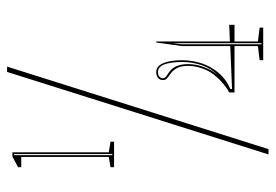

<svg xmlns="http://www.w3.org/2000/svg" viewBox="-138 -625 778 542"><g transform="rotate(-90 251.0 -354.0)"><path d="M50 -421V-431L79 -436V-683H50V-692L80 -708H92V-436L122 -431V-421ZM84 -426H87V-703H84ZM261 -81V-96Q276 -104 291.5 -118Q307 -132 318 -149Q326 -162 331 -179Q336 -196 336 -212Q336 -232 330 -243Q324 -254 316 -260Q308 -266 302 -270.5Q296 -275 296 -283Q296 -292 302.5 -297Q309 -302 319 -302Q335 -302 343.5 -282.5Q352 -263 352 -228Q352 -207 346 -183.5Q340 -160 328 -142Q318 -126 304 -113.5Q290 -101 271 -93V-88L392 -93V-230L402 -302H405V-94L452 -96V-81H405V-15L444 -10V0H352V-10L392 -15V-81ZM309 -127Q329 -147 338 -173.5Q347 -200 347 -228Q347 -262 340 -279.5Q333 -297 319 -297Q309 -297 305 -292.5Q301 -288 301 -283Q301 -277 310.5 -271Q320 -265 325 -260Q333 -252 337 -240Q341 -228 341 -212Q341 -188 332 -165.5Q323 -143 309 -127ZM397 -5H400V-255L397 -230ZM86 15 319 -723H334L101 15Z"/></g></svg>

Font: Kalnia Glaze Thin
Style: Regular
Weight: 100
Version: Version 1.110